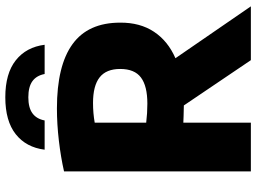

<svg xmlns="http://www.w3.org/2000/svg" viewBox="-144 -846 989 742"><g transform="rotate(-90 351.0 -474.5)"><path d="M490 0 315 -259Q300 -259 274 -260Q257 -261 248.5 -261V0H60V-722Q115 -734.5 179 -742Q243 -749.5 303.5 -749.5Q469 -749.5 552 -689.2Q635 -629 635 -505Q635.5 -428.5 599.8 -374.5Q564 -320.5 497.5 -291.5L698 0ZM248.5 -404.5Q285.5 -400 322 -400Q390 -400 423 -424.8Q456 -449.5 456 -505Q456 -559 423.5 -584.5Q391 -610 324.5 -610Q285 -610 248.5 -603.5ZM346.5 -949Q438.5 -949 489.5 -908.5Q540.5 -868 549.5 -797H436.5Q430.5 -828.5 408.8 -844.2Q387 -860 346.5 -860Q306.5 -860 284.8 -844.2Q263 -828.5 257 -797H144Q153 -868.5 204 -908.8Q255 -949 346.5 -949Z"/></g></svg>

Font: Encode Sans ExtraBold
Style: Regular
Weight: 800
Designer: Multiple Designers
Foundry: Impallari Type
Version: Version 2.000